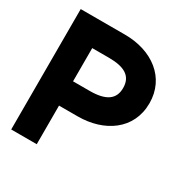

<svg xmlns="http://www.w3.org/2000/svg" viewBox="-140 -690 767 801"><g transform="rotate(30 244.0 -290.0)"><path d="M22 0H145V-186H235C362 -186 467 -256 467 -383C467 -506 366 -580 235 -580H22ZM145 -303V-463H225C302 -463 340 -439 340 -383C340 -328 302 -303 225 -303Z"/></g></svg>

Font: Charger Sport
Style: Ult
Weight: 1000
Designer: Jasper
Foundry: Cannot Into Space Fonts
Version: Version 1.1